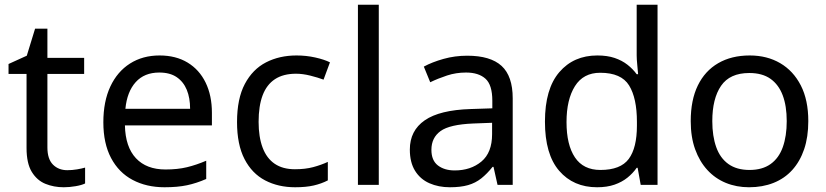

<svg xmlns="http://www.w3.org/2000/svg" viewBox="-20 -780 3484 810"><path d="M264 -62Q284 -62 305 -65.5Q326 -69 339 -73V-6Q325 1 299 5.5Q273 10 249 10Q207 10 171.5 -4.5Q136 -19 114 -55Q92 -91 92 -156V-468H16V-510L93 -545L128 -659H180V-536H335V-468H180V-158Q180 -109 203.5 -85.5Q227 -62 264 -62Z M653 -546Q722 -546 771.5 -516Q821 -486 847.5 -431.5Q874 -377 874 -304V-251H507Q509 -160 553.5 -112.5Q598 -65 678 -65Q729 -65 768.5 -74.5Q808 -84 850 -102V-25Q809 -7 769 1.5Q729 10 674 10Q598 10 539.5 -21Q481 -52 448.5 -113.5Q416 -175 416 -264Q416 -352 445.5 -415Q475 -478 528.5 -512Q582 -546 653 -546ZM652 -474Q589 -474 552.5 -433.5Q516 -393 509 -321H782Q782 -367 768 -401Q754 -435 725.5 -454.5Q697 -474 652 -474Z M1225 10Q1154 10 1098.5 -19Q1043 -48 1011.5 -109Q980 -170 980 -265Q980 -364 1013 -426Q1046 -488 1102.5 -517Q1159 -546 1231 -546Q1272 -546 1310 -537.5Q1348 -529 1372 -517L1345 -444Q1321 -453 1289 -461Q1257 -469 1229 -469Q1175 -469 1140 -446Q1105 -423 1088 -378Q1071 -333 1071 -266Q1071 -202 1088 -157Q1105 -112 1139 -89Q1173 -66 1224 -66Q1268 -66 1301.5 -75Q1335 -84 1363 -97V-19Q1336 -5 1303.5 2.5Q1271 10 1225 10Z M1578 0H1490V-760H1578Z M1951 -545Q2049 -545 2096 -502Q2143 -459 2143 -365V0H2079L2062 -76H2058Q2035 -47 2010.5 -27.5Q1986 -8 1954.5 1Q1923 10 1878 10Q1830 10 1791.5 -7Q1753 -24 1731 -59.5Q1709 -95 1709 -149Q1709 -229 1772 -272.5Q1835 -316 1966 -320L2057 -323V-355Q2057 -422 2028 -448Q1999 -474 1946 -474Q1904 -474 1866 -461.5Q1828 -449 1795 -433L1768 -499Q1803 -518 1851 -531.5Q1899 -545 1951 -545ZM1977 -259Q1877 -255 1838.5 -227Q1800 -199 1800 -148Q1800 -103 1827.5 -82Q1855 -61 1898 -61Q1966 -61 2011 -98.5Q2056 -136 2056 -214V-262Z M2499 10Q2399 10 2339 -59.5Q2279 -129 2279 -267Q2279 -405 2339.5 -475.5Q2400 -546 2500 -546Q2542 -546 2573 -535.5Q2604 -525 2627 -507Q2650 -489 2666 -467H2672Q2671 -480 2668.5 -505.5Q2666 -531 2666 -546V-760H2754V0H2683L2670 -72H2666Q2650 -49 2627 -30.5Q2604 -12 2572.5 -1Q2541 10 2499 10ZM2513 -63Q2598 -63 2632.5 -109.5Q2667 -156 2667 -250V-266Q2667 -366 2634 -419.5Q2601 -473 2512 -473Q2441 -473 2405.5 -416.5Q2370 -360 2370 -265Q2370 -169 2405.5 -116Q2441 -63 2513 -63Z M3390 -269Q3390 -202 3372.5 -150.5Q3355 -99 3322.5 -63Q3290 -27 3243.5 -8.5Q3197 10 3140 10Q3087 10 3042 -8.5Q2997 -27 2964 -63Q2931 -99 2912.5 -150.5Q2894 -202 2894 -269Q2894 -358 2924 -419.5Q2954 -481 3010 -513.5Q3066 -546 3143 -546Q3216 -546 3271.5 -513.5Q3327 -481 3358.5 -419.5Q3390 -358 3390 -269ZM2985 -269Q2985 -206 3001.5 -159.5Q3018 -113 3053 -88Q3088 -63 3142 -63Q3196 -63 3231 -88Q3266 -113 3282.5 -159.5Q3299 -206 3299 -269Q3299 -333 3282 -378Q3265 -423 3230.5 -447.5Q3196 -472 3141 -472Q3059 -472 3022 -418Q2985 -364 2985 -269Z"/></svg>

Font: Noto Sans Hebrew
Style: Regular
Weight: 400
Designer: Monotype Design Team
Foundry: Monotype Imaging Inc.
Version: Version 2.003;January 10, 2023;FontCreator 14.0.0.2877 64-bi